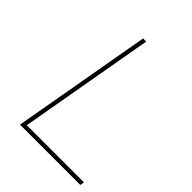

<svg xmlns="http://www.w3.org/2000/svg" viewBox="-211 -847 956 956"><g transform="rotate(45 267.5 -368.5)"><path d="M100 0 230 -737H252L126 -22H528L525 0Z"/></g></svg>

Font: Tomorrow Thin
Style: Italic
Weight: 250
Italic angle: -10°
Designer: Tony de Marco, Monica Rizzolli
Foundry: Just in Type
Version: Version 2.002